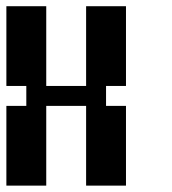

<svg xmlns="http://www.w3.org/2000/svg" viewBox="-20 -582 540 602"><path d="M375 0V-250H312.5V-312.5H375V-562.5H250V-312.5H125V-562.5H0V-312.5H62.5V-250H0V0H125V-250H250V0Z"/></svg>

Font: Chicago Kare
Style: Regular
Weight: 400
Designer: Duane King
Version: Version 1.001;hotconv 1.0.109;makeotfexe 2.5.65596